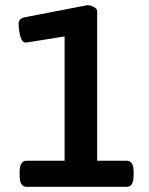

<svg xmlns="http://www.w3.org/2000/svg" viewBox="-20 -723 575 743"><path d="M83 0Q56 0 56 -43V-58Q56 -101 83 -101H230V-582L80 -558Q69 -558 63 -571Q57 -584 54.5 -601Q52 -618 52 -631Q52 -651 75 -656L318 -703Q330 -703 343 -696Q356 -689 356 -680V-101H470Q497 -101 497 -58V-43Q497 0 470 0Z"/></svg>

Font: Asap SemiBold
Style: Regular
Weight: 600
Designer: Pablo Cosgaya
Foundry: Omnibus-Type
Version: Version 3.001; ttfautohint (v1.8.3)